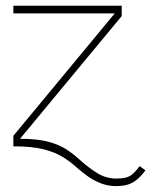

<svg xmlns="http://www.w3.org/2000/svg" viewBox="-20 -503 520 660"><path d="M379.4 136.7Q403.8 136.7 421.1 130.9Q438.5 125 452.6 112.8Q466.8 100.6 480 82.5L460 67.9Q442.4 92.3 427.2 101.6Q412.1 110.8 379.4 110.8Q343.8 110.8 312.7 91.1Q281.7 71.3 255.4 47.4Q233.9 27.3 208.5 10.7Q183.1 -5.9 145.5 -15.9Q107.9 -25.9 48.8 -25.9L398.4 -447.8V-483.4H25.9V-457H374.5L25.9 -36.1V0Q89.4 0 129.2 10Q168.9 20 195.3 36.4Q221.7 52.7 243.7 72.8Q262.2 89.4 283.2 104Q304.2 118.7 328.1 127.7Q352.1 136.7 379.4 136.7Z"/></svg>

Font: Estedad VF
Style: Regular
Weight: 100
Designer: Amin Abedi
Version: Version 7.3